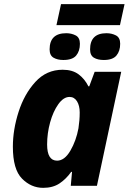

<svg xmlns="http://www.w3.org/2000/svg" viewBox="-20 -895 620 925"><path d="M255 -121Q207 -121 207 -199Q207 -253 221.5 -305.5Q236 -358 261 -393Q286 -428 315 -428Q338 -428 351 -407Q364 -386 364 -353Q364 -316 358 -277Q347 -217 319 -169Q291 -121 255 -121ZM188 10Q235 10 267 -11.5Q299 -33 323 -67H327L321 0H447L564 -549H436L410 -479H406Q388 -515 358.5 -537Q329 -559 282 -559Q204 -559 150.5 -500.5Q97 -442 69.5 -356Q42 -270 42 -188Q42 -79 86 -34.5Q130 10 188 10ZM252 -774H558L580 -875H274ZM480 -606Q523 -606 541 -627.5Q559 -649 559 -684Q559 -714 538.5 -724.5Q518 -735 493 -735Q414 -735 414 -657Q414 -628 432.5 -617Q451 -606 480 -606ZM285 -606Q329 -606 347 -627.5Q365 -649 365 -684Q365 -714 344.5 -724.5Q324 -735 299 -735Q219 -735 219 -657Q219 -628 238 -617Q257 -606 285 -606Z"/></svg>

Font: Noto Sans Display Extra
Style: Italic
Weight: 800
Italic angle: -12°
Designer: Monotype Design Team
Foundry: Monotype Imaging Inc.
Version: Version 1.900